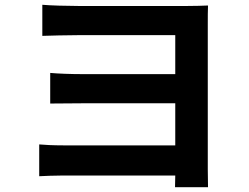

<svg xmlns="http://www.w3.org/2000/svg" viewBox="-20 -746 1040 803"><path d="M144 -142V-9C165 -10 210 -12 246 -12H713L712 37H850C850 18 849 -17 849 -38C849 -135 849 -593 849 -642C849 -670 849 -707 850 -723C831 -722 793 -721 763 -721C661 -721 409 -721 308 -721C262 -721 190 -723 157 -726V-596C188 -597 262 -599 308 -599C409 -599 664 -599 713 -599V-436H322C276 -436 223 -438 190 -441V-313C218 -313 276 -314 323 -314H713V-138H247C202 -138 164 -140 144 -142Z"/></svg>

Font: Source Han Sans KR
Style: Bold
Weight: 700
Designer: Ryoko NISHIZUKA 西塚涼子 (kana, bopomofo & ideographs); Paul D. Hunt (Latin, Greek & Cyrillic); Sandoll Communications 산돌커뮤니
Foundry: Adobe
Version: Version 2.004;hotconv 1.0.118;makeotfexe 2.5.65603